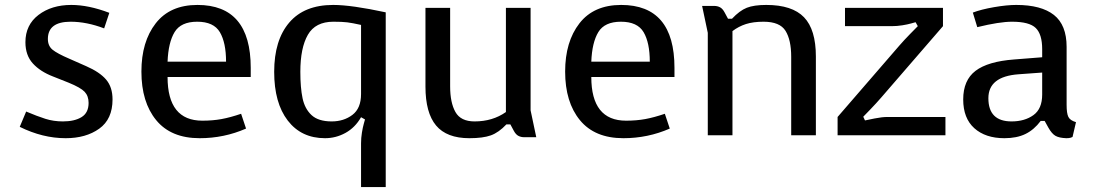

<svg xmlns="http://www.w3.org/2000/svg" viewBox="-20 -548 4430 778"><path d="M246 12Q153 12 60 -34L86 -96Q131 -77 164 -66.5Q197 -56 235 -56Q282 -56 310.5 -73.5Q339 -91 339 -131Q339 -159 323 -176Q307 -193 258 -213L195 -238Q143 -258 113 -291Q83 -324 83 -377Q83 -447 136 -487.5Q189 -528 269 -528Q339 -528 423 -496L402 -433Q331 -460 266 -460Q174 -460 174 -390Q174 -362 193 -346.5Q212 -331 261 -310L329 -280Q384 -256 410 -225.5Q436 -195 436 -145Q436 -65 382 -26.5Q328 12 246 12Z M553 -258Q553 -134 613 -61Q673 12 789 12Q888 12 977 -27L957 -87Q913 -72 877.5 -65.5Q842 -59 800 -59Q659 -59 659 -236H996V-273Q996 -528 780 -528Q669 -528 611 -453.5Q553 -379 553 -258ZM779 -460Q846 -460 871 -417.5Q896 -375 896 -298H659Q662 -376 687.5 -418Q713 -460 779 -460Z M1091 -257Q1091 -385 1152 -456.5Q1213 -528 1330 -528Q1404 -528 1543 -498V210H1443V33Q1443 11 1446.5 -10.5Q1450 -32 1454 -46Q1458 -60 1459 -64L1443 -73Q1419 -31 1380 -9.5Q1341 12 1297 12Q1201 12 1146 -59.5Q1091 -131 1091 -257ZM1331 -460Q1258 -460 1227.5 -407Q1197 -354 1197 -257Q1197 -193 1206 -150Q1215 -107 1242.5 -81.5Q1270 -56 1324 -56Q1373 -56 1408 -82.5Q1443 -109 1443 -167V-447Q1407 -455 1387 -457.5Q1367 -460 1331 -460Z M1704 -197V-516H1804V-198Q1804 -132 1825.5 -94Q1847 -56 1903 -56Q1976 -56 2030 -94V-516H2130V-101L2153 8H2104Q2091 8 2080.5 2.5Q2070 -3 2062 -18L2048 -44H2032Q2001 -11 1969 0.5Q1937 12 1882 12Q1790 12 1747 -39.5Q1704 -91 1704 -197Z M2270 -258Q2270 -134 2330 -61Q2390 12 2506 12Q2605 12 2694 -27L2674 -87Q2630 -72 2594.5 -65.5Q2559 -59 2517 -59Q2376 -59 2376 -236H2713V-273Q2713 -528 2497 -528Q2386 -528 2328 -453.5Q2270 -379 2270 -258ZM2496 -460Q2563 -460 2588 -417.5Q2613 -375 2613 -298H2376Q2379 -376 2404.5 -418Q2430 -460 2496 -460Z M2916 -498 2930 -472H2946Q2977 -505 3006 -516.5Q3035 -528 3085 -528Q3190 -528 3238 -478Q3286 -428 3286 -319V0H3186V-318Q3186 -386 3163 -423Q3140 -460 3074 -460Q3032 -460 3002.5 -450.5Q2973 -441 2948 -422V0H2848V-415L2825 -524H2874Q2887 -524 2897.5 -518.5Q2908 -513 2916 -498Z M3478 -75 3485 -60Q3494 -62 3524 -68Q3554 -74 3576 -74H3811V0H3374V-74L3624 -363Q3644 -386 3668 -410.5Q3692 -435 3699 -442L3690 -458Q3686 -457 3672 -453Q3658 -449 3636.5 -445.5Q3615 -442 3593 -442H3404V-516H3801V-442L3551 -153Q3531 -130 3508 -106Q3485 -82 3478 -75Z M4340 -53 4326 7Q4325 8 4318.5 10Q4312 12 4301 12Q4272 11 4257 2.5Q4242 -6 4228 -31L4213 -58H4197Q4170 -22 4135 -5Q4100 12 4050 12Q3973 12 3928 -28.5Q3883 -69 3883 -145Q3883 -223 3933 -261Q3983 -299 4089 -307L4203 -316V-349Q4203 -409 4177 -434.5Q4151 -460 4081 -460Q4030 -460 3940 -438L3922 -497Q3956 -510 4008 -519Q4060 -528 4098 -528Q4199 -528 4250.5 -487.5Q4302 -447 4302 -358V-123Q4302 -89 4309 -74.5Q4316 -60 4340 -53ZM4107 -247Q3985 -238 3985 -150Q3985 -56 4079 -56Q4132 -56 4167.5 -81.5Q4203 -107 4203 -165V-254Z"/></svg>

Font: Voces
Style: Regular
Weight: 400
Designer: Ana Paula Megda, Pablo Ugerman
Foundry: Ana Paula Megda, Pablo Ugerman
Version: Version 1.100